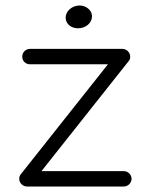

<svg xmlns="http://www.w3.org/2000/svg" viewBox="-20 -679 549 699"><path d="M459 -28C459 -43 446 -56 431 -56H131L448 -456C453 -462 454 -466 454 -473C454 -488 441 -501 426 -501H89C73 -501 61 -488 61 -473C61 -457 73 -445 89 -445H373L56 -45C52 -40 50 -35 50 -28C50 -13 63 0 78 0H431C446 0 459 -13 459 -28ZM315 -620C315 -642 293 -659 270 -659C242 -659 219 -638 219 -615C219 -592 239 -576 264 -576C293 -576 315 -596 315 -620Z"/></svg>

Font: Comic Neue
Style: Normal
Weight: 400
Designer: Craig Rozynski
Foundry: Craig Rozynski
Version: Version 2.003